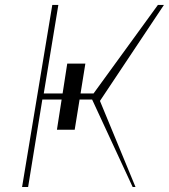

<svg xmlns="http://www.w3.org/2000/svg" viewBox="-20 -747 675 767"><path d="M248.6 -492.9H321L301.8 -373.6H353.7L610.8 -727.3H634.9L379.3 -343.8L521.3 0H509.9L348 -349.4H297.9L278.4 -228.7H207.4L226.2 -349.4H149.1L92.3 0H68.2L188.9 -727.3H213.1L154.8 -373.6H230.1Z"/></svg>

Font: Inter UI Thin
Style: Italic
Weight: 100
Italic angle: -9.39999°
Designer: Rasmus Andersson
Foundry: rsms
Version: 3.2;8d6f07862